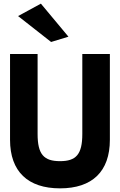

<svg xmlns="http://www.w3.org/2000/svg" viewBox="-20 -1009 660 1052"><path d="M355 -808 204 -989 79 -921 260 -779ZM431 -713V-275C431 -162 396 -126 309 -126C221 -126 186 -162 186 -275V-713H35V-243C35 -69 133 23 309 23C485 23 582 -69 582 -243V-713Z"/></svg>

Font: Bluebird
Style: SfBd
Weight: 700
Designer: Jasper
Foundry: Cannot Into Space Fonts
Version: Version 0.98